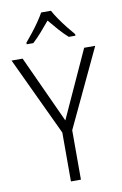

<svg xmlns="http://www.w3.org/2000/svg" viewBox="-102 -1004 673 1060"><g transform="rotate(-10 234.5 -473.5)"><path d="M235 -337 407 -714H469L263 -277V0H207V-274L0 -714H62ZM262 -947Q274 -924 293.5 -896Q313 -868 334 -841.5Q355 -815 371 -797V-788H334Q309 -810 283 -839.5Q257 -869 234 -897Q211 -869 185 -839.5Q159 -810 135 -788H98V-797Q115 -817 136 -843.5Q157 -870 176 -897.5Q195 -925 207 -947Z"/></g></svg>

Font: Noto Sans Gurmukhi UI SemiCondensed Light
Style: Regular
Weight: 300
Width: 4
Designer: Jelle Bosma - Monotype Design Team
Foundry: Monotype Imaging Inc.
Version: Version 2.004; ttfautohint (v1.8.4.7-5d5b)